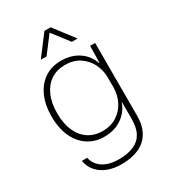

<svg xmlns="http://www.w3.org/2000/svg" viewBox="-215 -838 1005 1126"><g transform="rotate(-30 288.0 -275.0)"><path d="M271 177Q219 177 178 161Q137 145 111 115Q85 85 78 43H114Q120 74 141 97Q162 120 195 132Q228 144 271 144Q331 144 372 126.5Q413 109 433.5 72Q454 35 454 -25V-137H452Q433 -82 383.5 -47.5Q334 -13 263 -13Q217 -13 178.5 -31Q140 -49 112 -82.5Q84 -116 69 -163.5Q54 -211 54 -270Q54 -350 80.5 -407.5Q107 -465 154 -496Q201 -527 263 -527Q334 -527 383.5 -493.5Q433 -460 452 -404H455L457 -517H491V-25Q491 43 464.5 88Q438 133 389 155Q340 177 271 177ZM272 -47Q329 -47 370 -74Q411 -101 432.5 -144.5Q454 -188 454 -237V-305Q454 -354 432.5 -397Q411 -440 370.5 -467Q330 -494 272 -494Q218 -494 177.5 -467.5Q137 -441 114.5 -391Q92 -341 92 -270Q92 -200 114.5 -150Q137 -100 177.5 -73.5Q218 -47 272 -47ZM166 -591 269 -727H311L415 -591H376L290 -703L205 -591Z"/></g></svg>

Font: Mona Sans ExtraLight
Style: Regular
Weight: 200
Designer: Deni Anggara
Foundry: GitHub
Version: Version 2.000